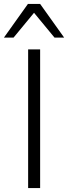

<svg xmlns="http://www.w3.org/2000/svg" viewBox="-51 -956 346 976"><path d="M92 0V-705H153V0ZM-31 -765 91 -936H153L275 -765H226L122 -891L18 -765Z"/></svg>

Font: Nunito Sans 12pt Light
Style: Regular
Weight: 300
Designer: Vernon Adams
Foundry: Vernon Adams
Version: Version 3.101;gftools[0.9.27]